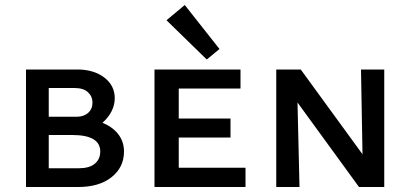

<svg xmlns="http://www.w3.org/2000/svg" viewBox="-20 -748 1641 768"><path d="M476 -142Q476 -79 426.5 -39.5Q377 0 293 0H84V-470H289Q355 -470 397 -438Q439 -406 439 -355Q439 -328 426 -302.5Q413 -277 390 -257Q431 -240 453.5 -210.5Q476 -181 476 -142ZM175 -396V-281H287Q315 -281 332.5 -296.5Q350 -312 350 -338Q350 -362 332 -379Q314 -396 277 -396ZM381 -142Q381 -208 269 -208H175V-75H296Q337 -75 359 -93Q381 -111 381 -142Z M807 -510 646 -667 719 -728 858 -552ZM962 -77V0H598V-470H942V-394H695V-274H902V-198H695V-77Z M1517 -470V0H1416L1170 -338L1178 0H1085V-470H1183L1430 -131L1424 -470Z"/></svg>

Font: Ysabeau SC Semibold
Style: Regular
Weight: 600
Designer: Christian Thalmann (Catharsis Fonts)
Version: Version 0.003